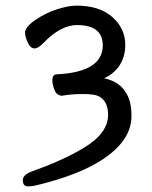

<svg xmlns="http://www.w3.org/2000/svg" viewBox="-20 -511 540 682"><path d="M79 151Q61 151 61 129Q61 110 93 98Q200 60 273 17Q364 -36 364 -103Q364 -153 329 -170Q313 -177 274 -177Q233 -177 201 -171Q182 -171 174 -190.5Q166 -210 166 -225Q166 -247 182 -247Q345 -255 345 -350Q345 -422 253 -422Q195 -422 133 -357Q115 -339 103 -339Q88 -339 78.5 -360Q69 -381 69 -395Q69 -415 105.5 -440Q142 -465 182.5 -478Q223 -491 252 -491Q333 -491 379 -450.5Q425 -410 425 -351Q425 -306 400 -272Q380 -246 350 -233Q406 -221 429 -179Q447 -150 447 -99Q447 -48 412 -4Q333 94 106 148Q92 151 79 151Z"/></svg>

Font: LXGW WenKai Mono Medium
Style: Regular
Weight: 500
Monospace: yes
Designer: LXGW / Fontworks Inc.
Foundry: LXGW / Fontworks Inc.
Version: Version 1.520; June 14, 2025